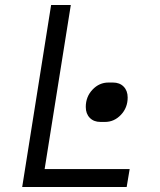

<svg xmlns="http://www.w3.org/2000/svg" viewBox="-20 -750 640 770"><path d="M488 0H69L185 -730H264L159 -72H500ZM383 -261Q356 -261 340 -277.5Q324 -294 324 -321Q324 -362 351 -390.5Q378 -419 415 -419H433Q460 -419 476 -402.5Q492 -386 492 -359Q492 -318 465 -289.5Q438 -261 401 -261Z"/></svg>

Font: JetBrains Mono Semi Light
Style: Italic
Weight: 350
Italic angle: -9°
Monospace: yes
Designer: Philipp Nurullin, Konstantin Bulenkov
Foundry: JetBrains
Version: 2.002